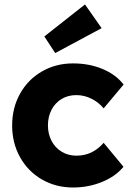

<svg xmlns="http://www.w3.org/2000/svg" viewBox="-20 -824 586 854"><path d="M34 -266Q34 -343.8 69 -406.9Q104 -470 166.1 -506Q228.2 -542 304.6 -542Q376.4 -542 435.7 -517.4Q495 -492.8 529.8 -448L441 -342Q420 -368 387.7 -384.5Q355.4 -401 319.4 -401Q282.6 -401 254 -383.8Q225.4 -366.6 209.3 -335.8Q193.2 -305 193.2 -266.6Q193.2 -228.6 209.1 -197.8Q225 -167 254.1 -149.3Q283.2 -131.6 319.8 -131.6Q356.8 -131.6 387.1 -146.4Q417.4 -161.2 441 -188.8L529.2 -82.2Q494.4 -39.6 434 -14.8Q373.6 10 304.6 10Q228.2 10 166.1 -26Q104 -62 69 -125.1Q34 -188.2 34 -266ZM177.2 -661.8 358 -804.2 432 -698.8 225.6 -588Z"/></svg>

Font: Easer Grotesk Variable
Style: Regular
Weight: 400
Designer: Boardeaser, Bonnie Shaver-Troup, Thomas Jockin
Foundry: Lexend
Version: Version 1.001;Glyphs 3.1.2 (3151)